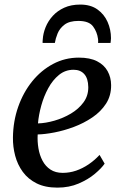

<svg xmlns="http://www.w3.org/2000/svg" viewBox="-20 -826 555 856"><path d="M446.5 -96.4Q432.9 -76.3 403.1 -51.2Q373.4 -26.1 330.8 -7.8Q288.3 10.5 235.9 10.5Q181.5 10.5 143.3 -8.5Q105.1 -27.5 81.6 -59.8Q58.1 -92 47.6 -131.9Q37.1 -171.7 37.7 -212.8Q38.5 -285.4 61.1 -349.7Q83.7 -414 123.4 -463.2Q163.2 -512.5 216.4 -540.8Q269.5 -569.1 331.8 -569.1Q381 -569.1 412.6 -553Q444.2 -536.9 459.6 -509.1Q475.1 -481.3 475.4 -446.8Q475.9 -399.7 452.7 -363.8Q429.5 -328 391.5 -302.4Q353.5 -276.7 309.2 -260.1Q264.9 -243.6 222.2 -235.4Q179.5 -227.2 148 -226.6Q146.2 -194.9 151.4 -164.5Q156.5 -134.1 169.7 -109.3Q182.8 -84.6 205 -70Q227.2 -55.3 259.5 -55.3Q290.3 -55.3 319.3 -65.2Q348.3 -75.2 374.8 -93.1Q401.3 -111.1 423.9 -135.3ZM308.1 -515Q271.3 -515 243.1 -492.1Q214.9 -469.2 195.1 -432.8Q175.3 -396.4 163.9 -354.9Q152.5 -313.4 149.3 -275.8Q183.5 -276.8 222.6 -288Q261.7 -299.2 296.3 -319.7Q330.8 -340.3 352.4 -369.8Q374 -399.3 373.6 -437.6Q373.1 -476.2 355.7 -495.6Q338.4 -515 308.1 -515ZM337.7 -805.6Q384.1 -805.6 414.3 -784Q444.6 -762.4 459.7 -728.1Q474.8 -693.9 474.8 -655.7Q474.6 -651.4 474 -644.9Q473.3 -638.4 472.8 -634.5H417.2Q417.5 -638.9 417.7 -643.1Q417.8 -647.4 417.1 -652Q412.9 -684 394.8 -708.3Q376.7 -732.7 329.4 -732.7Q289.6 -732.7 267.8 -716.2Q246.1 -699.7 236.8 -676.8Q227.6 -654 224.5 -634.5H169.9Q169.9 -638.6 170 -642.6Q170.1 -646.6 170.6 -650.1Q172.3 -677.5 183.4 -704.9Q194.5 -732.3 215.3 -755.2Q236.2 -778.1 266.6 -791.8Q296.9 -805.6 337.7 -805.6Z"/></svg>

Font: Merriweather 7pt Light
Style: Italic
Weight: 300
Italic angle: -7.8°
Designer: Eben Sorkin
Foundry: Eben Sorkin
Version: Version 2.200;gftools[0.9.31]